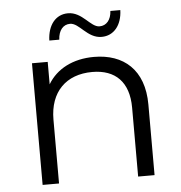

<svg xmlns="http://www.w3.org/2000/svg" viewBox="-52 -777 781 827"><g transform="rotate(-5 338.5 -363.5)"><path d="M277 -681C317 -681 346 -613 408 -613C461 -613 496 -656 498 -721H455C453 -683 433 -659 403 -659C364 -659 334 -727 272 -727C219 -727 184 -684 182 -617H225C227 -657 247 -681 277 -681ZM367 -530C276 -530 205 -493 167 -429V-526H99V0H170V-276C170 -396 241 -466 354 -466C454 -466 512 -409 512 -298V0H583V-305C583 -456 495 -530 367 -530Z"/></g></svg>

Font: Talent
Style: Regular
Weight: 400
Designer: Mike Powis
Version: Version 1.001;hotconv 1.0.109;makeotfexe 2.5.65596